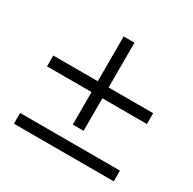

<svg xmlns="http://www.w3.org/2000/svg" viewBox="-128 -746 821 817"><g transform="rotate(30 282.0 -337.5)"><path d="M37.1 -60.1V-112.8H527.8V-60.1ZM255.9 -395V-615.2H309.1V-395H527.8V-341.8H309.1V-182.1H255.9V-341.8H37.1V-395Z"/></g></svg>

Font: Accordance
Style: Regular
Weight: 400
Version: Version 1.1 (build May 11, 2018) Miklal Software Solutions, 